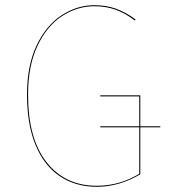

<svg xmlns="http://www.w3.org/2000/svg" viewBox="-20 -710 652 739"><path d="M597 -220H520V-39Q438 9 353 9Q271 9 210.5 -31.5Q150 -72 117 -151.5Q84 -231 84 -345Q84 -458 121 -535.5Q158 -613 217.5 -651.5Q277 -690 343 -690Q389 -690 426.5 -676.5Q464 -663 502 -635L499 -631Q463 -659 425.5 -672.5Q388 -686 343 -686Q278 -686 219.5 -648.5Q161 -611 124.5 -534Q88 -457 88 -345Q88 -177 159 -86Q230 5 353 5Q440 5 516 -41V-220H366V-224H516V-339H366V-343H520V-224H597Z"/></svg>

Font: FiraGO Four
Style: Regular
Weight: 100
Designer: bBox Type
Foundry: bBox Type GmbH
Version: Version 1.001